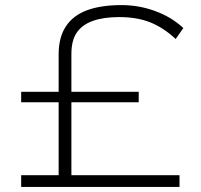

<svg xmlns="http://www.w3.org/2000/svg" viewBox="-20 -733 788 753"><path d="M63 0V-46H210V-332H63V-373H210V-520Q210 -586 238 -629Q266 -672 320.5 -692.5Q375 -713 457 -713Q525 -713 589 -689.5Q653 -666 699 -623L669 -580Q622 -624 570 -645Q518 -666 447 -666Q386 -666 344 -651Q302 -636 281 -605Q260 -574 260 -522V-373H524V-332H260V-46H684V0Z"/></svg>

Font: Nunito Sans 10pt Expanded ExtraLight
Style: Regular
Weight: 250
Width: 7
Designer: Vernon Adams
Foundry: Vernon Adams
Version: Version 3.101;gftools[0.9.27]